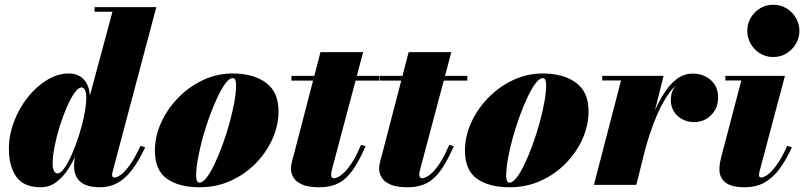

<svg xmlns="http://www.w3.org/2000/svg" viewBox="-20 -780 3392 810"><path d="M402 10Q345.5 10 319 -13.2Q292.5 -36.5 292.5 -79.5Q292.5 -87 293 -95Q293.5 -103 295 -110L311 -184L342.5 -265.5L345.5 -326L454.5 -730.5H379V-750H639.5L455 -55.5Q453 -48 453 -41Q453 -37 455.2 -34Q457.5 -31 463 -31Q472 -31 487.5 -41Q503 -51 524.8 -79.8Q546.5 -108.5 573 -165L592.5 -158.5Q565.5 -101 537.2 -63.8Q509 -26.5 475.8 -8.2Q442.5 10 402 10ZM152.5 10Q79.5 10 48.5 -34.8Q17.5 -79.5 17.5 -152.5Q17.5 -210 38.8 -266.2Q60 -322.5 96.2 -368.5Q132.5 -414.5 177.8 -442.2Q223 -470 271 -470Q296.5 -470 316.5 -458.5Q336.5 -447 348 -423.2Q359.5 -399.5 359.5 -363.5Q359.5 -348.5 354.2 -315.5Q349 -282.5 338.5 -240.2Q328 -198 311.5 -154.2Q295 -110.5 272 -73.2Q249 -36 219.2 -13Q189.5 10 152.5 10ZM223.5 -48.5Q236 -48.5 252 -71.2Q268 -94 284 -130.8Q300 -167.5 313.8 -210.8Q327.5 -254 335.8 -296.2Q344 -338.5 344 -371.5Q344 -383.5 341.5 -392.5Q339 -401.5 334.5 -406.2Q330 -411 324 -411Q310.5 -411 294.2 -388Q278 -365 261.8 -327.8Q245.5 -290.5 232 -247.2Q218.5 -204 210.2 -162Q202 -120 202 -88.5Q202 -72 207.2 -60.2Q212.5 -48.5 223.5 -48.5Z M822 10Q735 10 684.2 -26Q633.5 -62 633.5 -144.5Q633.5 -204.5 659.8 -262.5Q686 -320.5 731.5 -367.2Q777 -414 836.2 -442Q895.5 -470 961.5 -470Q1048.5 -470 1101.8 -431.2Q1155 -392.5 1155 -310Q1155 -252 1130 -195.2Q1105 -138.5 1060 -92Q1015 -45.5 954.2 -17.8Q893.5 10 822 10ZM822 -9.5Q835.5 -9.5 852 -31.2Q868.5 -53 885.8 -89.2Q903 -125.5 919.2 -170.2Q935.5 -215 948.2 -261.2Q961 -307.5 968.5 -349Q976 -390.5 976 -420.5Q976 -434.5 972.8 -442.5Q969.5 -450.5 961.5 -450.5Q948 -450.5 931.5 -428.8Q915 -407 897.8 -370.5Q880.5 -334 864.2 -289.5Q848 -245 835.2 -198.8Q822.5 -152.5 815 -110.8Q807.5 -69 807.5 -39.5Q807.5 -25 810.8 -17.2Q814 -9.5 822 -9.5Z M1327 10Q1281 10 1255 -1.5Q1229 -13 1218.2 -31Q1207.5 -49 1207.5 -68.5Q1207.5 -84 1212.5 -102Q1217.5 -120 1221.5 -135L1332 -560H1512L1381.5 -69Q1380 -63.5 1378.5 -56.8Q1377 -50 1377 -43.5Q1377 -28 1389 -28Q1395 -28 1406.2 -33.2Q1417.5 -38.5 1432.8 -53Q1448 -67.5 1466 -95.5Q1484 -123.5 1503 -169L1522.5 -163Q1496 -103 1469.8 -64.8Q1443.5 -26.5 1409.8 -8.2Q1376 10 1327 10ZM1209.5 -440V-460H1579.5V-440Z M1699 10Q1653 10 1627 -1.5Q1601 -13 1590.2 -31Q1579.5 -49 1579.5 -68.5Q1579.5 -84 1584.5 -102Q1589.5 -120 1593.5 -135L1704 -560H1884L1753.5 -69Q1752 -63.5 1750.5 -56.8Q1749 -50 1749 -43.5Q1749 -28 1761 -28Q1767 -28 1778.2 -33.2Q1789.5 -38.5 1804.8 -53Q1820 -67.5 1838 -95.5Q1856 -123.5 1875 -169L1894.5 -163Q1868 -103 1841.8 -64.8Q1815.5 -26.5 1781.8 -8.2Q1748 10 1699 10ZM1581.5 -440V-460H1951.5V-440Z M2130 10Q2043 10 1992.2 -26Q1941.5 -62 1941.5 -144.5Q1941.5 -204.5 1967.8 -262.5Q1994 -320.5 2039.5 -367.2Q2085 -414 2144.2 -442Q2203.5 -470 2269.5 -470Q2356.5 -470 2409.8 -431.2Q2463 -392.5 2463 -310Q2463 -252 2438 -195.2Q2413 -138.5 2368 -92Q2323 -45.5 2262.2 -17.8Q2201.5 10 2130 10ZM2130 -9.5Q2143.5 -9.5 2160 -31.2Q2176.5 -53 2193.8 -89.2Q2211 -125.5 2227.2 -170.2Q2243.5 -215 2256.2 -261.2Q2269 -307.5 2276.5 -349Q2284 -390.5 2284 -420.5Q2284 -434.5 2280.8 -442.5Q2277.5 -450.5 2269.5 -450.5Q2256 -450.5 2239.5 -428.8Q2223 -407 2205.8 -370.5Q2188.5 -334 2172.2 -289.5Q2156 -245 2143.2 -198.8Q2130.5 -152.5 2123 -110.8Q2115.5 -69 2115.5 -39.5Q2115.5 -25 2118.8 -17.2Q2122 -9.5 2130 -9.5Z M2485.5 0 2600 -440.5H2520.5V-460H2779.5L2664.5 0ZM2686 -133Q2695.5 -173.5 2709 -219.5Q2722.5 -265.5 2741.2 -309.8Q2760 -354 2783.8 -390.2Q2807.5 -426.5 2837 -448Q2866.5 -469.5 2902 -469.5Q2947.5 -469.5 2978.5 -442.2Q3009.5 -415 3009.5 -368.5Q3009.5 -324.5 2980.5 -294.8Q2951.5 -265 2908 -265Q2867 -265 2838.5 -291.2Q2810 -317.5 2810 -358.5Q2810 -401 2838.8 -426.8Q2867.5 -452.5 2909.5 -452.5Q2951.5 -452.5 2980 -431.2Q3008.5 -410 3008.5 -368.5L2989 -369Q2989 -408.5 2964.5 -429.5Q2940 -450.5 2900 -450.5Q2869 -450.5 2842.2 -429.2Q2815.5 -408 2793 -373Q2770.5 -338 2752.2 -295.8Q2734 -253.5 2720.2 -211Q2706.5 -168.5 2697.5 -133Z M3123 10Q3065 10 3040 -10.5Q3015 -31 3015 -65Q3015 -84 3018.5 -99Q3022 -114 3024 -122.5L3107.5 -440.5H3040V-460H3291.5L3185 -59.5Q3184 -55.5 3183 -50.8Q3182 -46 3182 -41.5Q3182 -36.5 3184.2 -33.8Q3186.5 -31 3191.5 -31Q3200 -31 3215.8 -41Q3231.5 -51 3253.5 -79.8Q3275.5 -108.5 3301.5 -165L3321 -158.5Q3294.5 -101 3265.8 -63.8Q3237 -26.5 3202.2 -8.2Q3167.5 10 3123 10ZM3242 -539.5Q3210.5 -539.5 3185.8 -555Q3161 -570.5 3146.8 -595.8Q3132.5 -621 3132.5 -650Q3132.5 -679 3146.8 -704Q3161 -729 3185.8 -744.5Q3210.5 -760 3242 -760Q3273.5 -760 3298.5 -744.5Q3323.5 -729 3338 -704Q3352.5 -679 3352.5 -650Q3352.5 -621 3338 -595.8Q3323.5 -570.5 3298.5 -555Q3273.5 -539.5 3242 -539.5Z"/></svg>

Font: Bodoni Moda 11pt Black
Style: Italic
Weight: 900
Italic angle: -13°
Designer: Owen Earl
Foundry: indestructible type
Version: Version 2.004